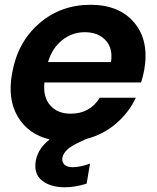

<svg xmlns="http://www.w3.org/2000/svg" viewBox="-20 -583 657 804"><path d="M335 -448.2Q282.2 -448.2 240.2 -414.8Q198.2 -381.3 181.2 -323.2H444.8Q453.6 -380.9 422.1 -414.6Q390.6 -448.2 335 -448.2ZM342.8 186Q294.9 201.2 251 201.2Q191.9 201.2 156.2 173.3Q120.6 145.5 129.9 89.8Q139.6 38.1 188 1Q97.7 -21 54.2 -95Q10.7 -168.9 30.8 -276.9Q53.7 -406.7 144.3 -484.9Q234.9 -563 358.9 -563Q479.5 -563 542.5 -487.8Q605.5 -412.6 584 -290Q579.1 -263.7 570.8 -237.8H166Q159.7 -176.3 190.4 -141.6Q221.2 -106.9 275.9 -106.9Q356.4 -106.9 397.9 -173.8H548.8Q520 -111.8 465.8 -65.4Q411.6 -19 340.8 -1L314.9 11.2Q278.3 27.8 261.7 43.5Q245.1 59.1 241.2 77.1Q238.3 95.2 249.8 106.2Q261.2 117.2 284.2 117.2Q315.4 117.2 356.9 102.1Z"/></svg>

Font: SVN-Poppins SemiBold
Style: Italic
Weight: 600
Italic angle: -10°
Designer: Ninad Kale (Devanagari), Jonny Pinhorn (Latin)
Foundry: Indian Type Foundry
Version: Version 3.002 2017